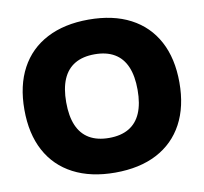

<svg xmlns="http://www.w3.org/2000/svg" viewBox="-82 -829 984 927"><g transform="rotate(-10 410.0 -365.0)"><path d="M410 10Q291 10 205.5 -34.5Q120 -79 75 -163Q30 -247 30 -365Q30 -483 75 -567Q120 -651 205.5 -695.5Q291 -740 410 -740Q530 -740 615 -695.5Q700 -651 745 -567Q790 -483 790 -365Q790 -247 745 -163Q700 -79 615 -34.5Q530 10 410 10ZM410 -160Q468 -160 507 -183Q546 -206 565.5 -251.5Q585 -297 585 -365Q585 -433 565.5 -478.5Q546 -524 507 -547Q468 -570 410 -570Q352 -570 313 -547Q274 -524 254.5 -478.5Q235 -433 235 -365Q235 -297 254.5 -251.5Q274 -206 313 -183Q352 -160 410 -160Z"/></g></svg>

Font: M PLUS 1 Thin Black
Style: Regular
Weight: 900
Version: Version 1.001